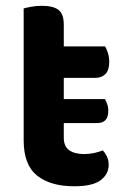

<svg xmlns="http://www.w3.org/2000/svg" viewBox="-20 -627 428 661"><path d="M102.4 -203.4 101 -285.9H341.5Q344.8 -279.9 348.8 -269.3Q352.8 -258.6 352.8 -246Q352.8 -223.4 342.9 -213.4Q333.1 -203.4 315.2 -203.4ZM61.5 -264H199.6V-153.1Q199.6 -123 218.3 -109.8Q237 -96.6 270.4 -96.6Q286.1 -96.6 303.8 -100.2Q321.5 -103.9 334.1 -109.3Q342.1 -100.7 348.1 -88.4Q354.1 -76.1 354.1 -59.4Q354.1 -27.5 326.4 -6.6Q298.8 14.3 235.6 14.3Q153.8 14.3 107.6 -22.6Q61.5 -59.6 61.5 -143.4ZM148 -358.9V-467.2H341.8Q346.8 -459.2 351.4 -444.9Q356.1 -430.7 356.1 -414.1Q356.1 -385.5 343.1 -372.2Q330.2 -358.9 308.2 -358.9ZM199.6 -238H61.5V-598Q70.4 -600.6 87.5 -603.8Q104.6 -607 123.9 -607Q163.4 -607 181.5 -592.9Q199.6 -578.7 199.6 -541.9Z"/></svg>

Font: Baloo Tamma 2
Style: Regular
Weight: 400
Designer: Divya Kowshik, Shuchita Grover and Ek Type
Foundry: Ek Type
Version: Version 1.700